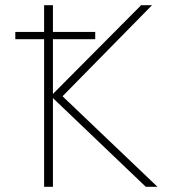

<svg xmlns="http://www.w3.org/2000/svg" viewBox="-20 -720 751 740"><path d="M39 -569H150V0H184V-342L542 0H587L221 -349L566 -700H524L184 -358V-569H347V-597H184V-700H150V-597H39Z"/></svg>

Font: Chess Sans ExtraLight
Style: Regular
Weight: 275
Designer: Wolf Bōese
Foundry: Wolf Bōese
Version: Version 7.223;Glyphs 3.3 (3306)